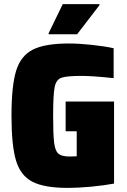

<svg xmlns="http://www.w3.org/2000/svg" viewBox="-20 -908 618 936"><path d="M36 -344Q36 -489 58.5 -562.5Q81 -636 140 -666Q199 -696 316 -696Q364 -696 425.5 -689.5Q487 -683 534 -673V-527Q431 -538 379 -538Q305 -538 279.5 -529Q254 -520 246.5 -483.5Q239 -447 239 -344Q239 -251 244 -211.5Q249 -172 265 -158.5Q281 -145 319 -145L354 -146V-268H300V-413H536V-13Q488 -4 425 2Q362 8 311 8Q196 8 138 -22Q80 -52 58 -125.5Q36 -199 36 -344ZM217 -741V-746L286 -888H465V-883L356 -741Z"/></svg>

Font: Saira Semi Condensed Black
Style: Regular
Weight: 900
Width: 4
Designer: Hector Gatti with collaboration of the Omnibus-Type team
Foundry: Omnibus-Type
Version: Version 1.001; ttfautohint (v1.8)